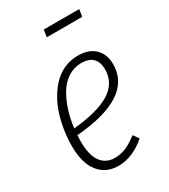

<svg xmlns="http://www.w3.org/2000/svg" viewBox="-181 -803 790 900"><g transform="rotate(-30 214.0 -353.5)"><path d="M397 -717.8 391.1 -679.2H199.2L205.1 -717.8ZM405.8 -415Q405.8 -235.4 94.2 -210Q92.8 -193.4 92.8 -178.2Q92.8 -102.1 119.4 -65.9Q146 -29.8 193.8 -29.8Q227.1 -29.8 255.9 -42.5Q284.7 -55.2 317.9 -81.1L338.9 -50.8Q266.1 11.2 190.9 11.2Q122.6 11.2 84.2 -37.8Q45.9 -86.9 45.9 -176.8Q45.9 -218.8 52.2 -260.7Q58.6 -302.7 71 -342.8Q83.5 -382.8 103.8 -417Q124 -451.2 149.4 -477.1Q174.8 -502.9 209 -517.6Q243.2 -532.2 282.2 -532.2Q341.3 -532.2 373.5 -500Q405.8 -467.8 405.8 -415ZM277.8 -494.1Q238.8 -494.1 206.3 -473.1Q173.8 -452.1 152.1 -416.3Q130.4 -380.4 116.7 -337.2Q103 -293.9 97.2 -245.1Q229.5 -257.3 295.2 -298.1Q360.8 -338.9 360.8 -414.1Q360.8 -451.7 340.3 -472.9Q319.8 -494.1 277.8 -494.1Z"/></g></svg>

Font: Fira Sans Compressed ExtraLight
Style: Italic
Weight: 250
Width: 3
Italic angle: -8°
Designer: Carrois Corporate & Edenspiekermann AG
Foundry: Carrois Corporate GbR & Edenspiekermann AG
Version: Version 4.203;PS 004.203;hotconv 1.0.88;makeotf.lib2.5.64775